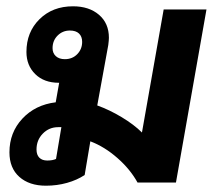

<svg xmlns="http://www.w3.org/2000/svg" viewBox="-20 -580 685 610"><path d="M636 -550 539 0H417Q394 -42 353 -78Q312 -114 267 -131L249 -24Q225 -8 193 1Q161 10 126 10Q73 10 41.5 -18Q10 -46 10 -96Q10 -159 51 -203Q92 -247 157 -255L168 -317H167Q120 -317 92 -344.5Q64 -372 64 -415Q64 -478 105.5 -519Q147 -560 212 -560Q263 -560 294.5 -533Q326 -506 326 -460Q326 -453 324 -437L289 -245Q328 -231 367 -207.5Q406 -184 431 -159L500 -550ZM241 -447Q241 -464 231 -473.5Q221 -483 202 -483Q179 -483 163 -467Q147 -451 147 -427Q147 -411 157.5 -401.5Q168 -392 186 -392Q210 -392 225.5 -408Q241 -424 241 -447ZM175 -176H165Q136 -176 116 -155.5Q96 -135 96 -105Q96 -88 105 -79Q114 -70 130 -70Q147 -70 158 -75Z"/></svg>

Font: Bai Jamjuree
Style: Bold Italic
Weight: 700
Italic angle: -10°
Designer: Katatrad Aksorn Co.,Ltd.
Foundry: Cadson Demak Co.,Ltd.
Version: Version 1.000; ttfautohint (v1.6)